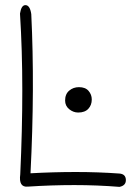

<svg xmlns="http://www.w3.org/2000/svg" viewBox="-20 -746 540 749"><path d="M102 -691Q116 -403 99 -70Q189 -75 276 -75Q363 -75 446 -69Q470 -67 471 -45Q472 -22 446 -17Q359 -24 270 -24Q181 -24 89 -18Q52 -14 59 -66Q67 -237 67 -394Q67 -551 58 -693Q63 -726 79 -726Q97 -726 102 -691ZM338 -358Q338 -336 324.5 -321.5Q311 -307 285 -307Q266 -307 250 -320Q234 -333 234 -354Q234 -379 250 -392.5Q266 -406 288 -406Q313 -406 325.5 -391.5Q338 -377 338 -358Z"/></svg>

Font: Yomogi
Style: Regular
Weight: 400
Designer: satsuyako
Foundry: satsuyako
Version: Version 3.100